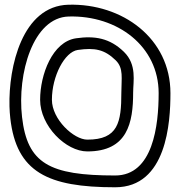

<svg xmlns="http://www.w3.org/2000/svg" viewBox="-20 -779 764 814"><path d="M544.5 -387C544.5 -433.8 561.3 -504.6 505.4 -559.2C445.7 -617.3 382.3 -628.1 302.5 -616.7C201.9 -602.2 150.1 -462.4 150.1 -356C150.1 -245.1 259.2 -137 350.2 -137C521.1 -137 544.5 -258.9 544.5 -387ZM494.5 -387C494.5 -260 480.8 -187 350.2 -187C292.8 -187 200.1 -273.1 200.1 -356C200.1 -456.6 254.4 -559.2 309.6 -567.2C381.5 -577.5 422.9 -569.7 470.5 -523.4C505 -489.7 494.5 -447 494.5 -387ZM271.2 -709C479 -714.7 652.6 -582.3 652.6 -384C652.6 -247 628.8 -35 468.2 -35C188.7 -35 95.8 -86.2 73.4 -283C52.4 -466.4 119.8 -704.9 271.2 -709ZM20.2 -327.8C20.7 -310.1 21.9 -293.2 23.7 -277.3C49.7 -49.1 182.4 15 468.2 15C686.8 15 702.6 -259.5 702.6 -384C702.6 -616.5 498.7 -765.3 269.8 -759C74.2 -753.7 15.8 -495.8 20.2 -327.8Z"/></svg>

Font: Rocketfuel
Style: Regular
Weight: 400
Designer: Mew Too
Foundry: Cannot Into Space Fonts.
Version: Version 0.27